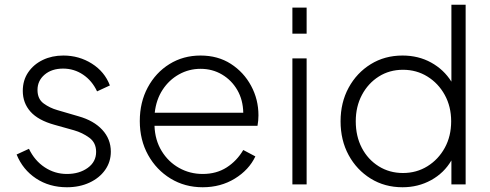

<svg xmlns="http://www.w3.org/2000/svg" viewBox="-20 -777 2065 809"><path d="M262 12Q188 12 132 -25Q76 -62 50 -126L102 -150Q126 -100 168.5 -72Q211 -44 262 -44Q314 -44 349.5 -69.5Q385 -95 385 -137Q385 -176 356 -197Q327 -218 292 -228L210 -251Q141 -270 108.5 -306.5Q76 -343 76 -394Q76 -439 99 -472.5Q122 -506 160.5 -524.5Q199 -543 247 -543Q313 -543 367 -509Q421 -475 443 -417L389 -392Q368 -437 330 -462.5Q292 -488 246 -488Q198 -488 168 -462.5Q138 -437 138 -398Q138 -360 164 -341Q190 -322 222 -313L311 -287Q375 -269 411 -230Q447 -191 447 -138Q447 -95 423 -61Q399 -27 357 -7.5Q315 12 262 12Z M834 12Q759 12 699 -24.5Q639 -61 604 -124Q569 -187 569 -267Q569 -346 602.5 -408.5Q636 -471 694 -507Q752 -543 825 -543Q898 -543 952.5 -508Q1007 -473 1038 -415.5Q1069 -358 1069 -291Q1069 -269 1065 -247H631Q633 -187 661 -141Q689 -95 734.5 -69.5Q780 -44 834 -44Q892 -44 935 -71.5Q978 -99 1005 -145L1056 -118Q1029 -61 969.5 -24.5Q910 12 834 12ZM825 -487Q776 -487 734 -463.5Q692 -440 665 -398.5Q638 -357 632 -302H1005Q1004 -356 980 -397.5Q956 -439 915.5 -463Q875 -487 825 -487Z M1212 -635V-745H1272V-635ZM1212 0V-531H1272V0Z M1676 12Q1601 12 1542 -24.5Q1483 -61 1449 -123.5Q1415 -186 1415 -266Q1415 -345 1449 -407.5Q1483 -470 1542 -506.5Q1601 -543 1676 -543Q1743 -543 1796.5 -513.5Q1850 -484 1882 -433V-757H1942V0H1882V-101Q1851 -48 1796.5 -18Q1742 12 1676 12ZM1678 -48Q1735 -48 1781 -76.5Q1827 -105 1854 -154Q1881 -203 1881 -266Q1881 -328 1854 -377Q1827 -426 1781 -454.5Q1735 -483 1678 -483Q1621 -483 1576 -454.5Q1531 -426 1505 -377Q1479 -328 1479 -266Q1479 -203 1504.5 -154Q1530 -105 1575.5 -76.5Q1621 -48 1678 -48Z"/></svg>

Font: Plus Jakarta Sans Light
Style: Regular
Weight: 300
Designer: Gumpita Rahayu
Foundry: Tokotype
Version: Version 2.006; ttfautohint (v1.8.4.7-5d5b)